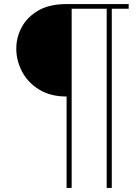

<svg xmlns="http://www.w3.org/2000/svg" viewBox="-20 -720 689 943"><path d="M307 203V-246Q227 -246 171.5 -280.5Q116 -315 88 -369Q60 -423 60 -481Q60 -537 87 -587Q114 -637 168.5 -668.5Q223 -700 307 -700H612V-677H529V203H504V-677H332V203Z"/></svg>

Font: MuseoModerno Thin
Style: Regular
Weight: 100
Designer: Pablo Cosgaya, Héctor Gatti, Marcela Romero, and the Authors of The MuseoModerno Project.
Foundry: Omnibus-Type Team
Version: Version 1.003